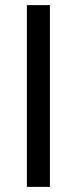

<svg xmlns="http://www.w3.org/2000/svg" viewBox="-20 -730 300 750"><path d="M85 0V-710H175V0Z"/></svg>

Font: Raleway Thin Medium
Style: Regular
Weight: 500
Version: Version 4.026